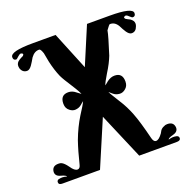

<svg xmlns="http://www.w3.org/2000/svg" viewBox="-126 -832 953 957"><g transform="rotate(-20 351.0 -354.0)"><path d="M673 -74C670 -91 659 -100 638 -100C632 -100 626 -99 621 -96C612 -93 605 -88 600 -81L592 -67C579 -49 568 -40 557 -40C549 -40 543 -47 539 -62C524 -123 510 -171 497 -204C486 -232 472 -261 453 -290C433 -322 421 -342 417 -350C418 -350 423 -346 433 -337C443 -328 454 -324 467 -323C478 -322 488 -326 497 -333C509 -342 515 -354 515 -371C515 -402 501 -417 473 -417C459 -417 446 -412 433 -402C421 -392 415 -387 414 -387C417 -396 426 -414 442 -440C461 -470 474 -496 483 -519C503 -582 515 -622 518 -641C530 -658 537 -666 539 -666C556 -667 570 -659 581 -641C594 -616 608 -586 627 -586C642 -586 652 -594 658 -611C660 -616 661 -620 661 -625C661 -636 655 -645 643 -653C636 -656 629 -660 622 -664C615 -671 616 -676 626 -679C631 -680 636 -677 643 -670C650 -663 656 -659 659 -659C669 -659 674 -665 674 -676C674 -696 634 -706 553 -706H433L349 -507L267 -708H147C66 -708 26 -698 26 -677C26 -666 31 -660 41 -660C48 -660 63 -683 74 -680C84 -677 85 -672 78 -665C71 -662 64 -658 57 -654C45 -647 39 -637 39 -626C39 -622 40 -617 41 -612C47 -596 58 -588 73 -588C92 -588 106 -617 121 -642C134 -660 149 -668 166 -667C171 -666 176 -657 181 -642L190 -594C197 -563 206 -534 217 -509C234 -473 267 -432 288 -388C287 -388 280 -393 267 -403C255 -413 242 -418 228 -418C200 -418 186 -403 186 -372C186 -355 192 -343 204 -334C213 -327 223 -323 234 -324C246 -325 257 -329 266 -337C271 -342 277 -346 283 -351C278 -339 265 -318 245 -287C226 -256 208 -220 192 -177C180 -142 169 -103 159 -62C156 -47 150 -40 141 -40C130 -40 119 -49 107 -67C84 -99 72 -100 60 -100C39 -100 28 -91 25 -74C22 -57 31 -45 50 -40C69 -35 79 -30 79 -25L68 -28C61 -29 54 -30 47 -29C30 -28 24 -21 27 -9C28 -3 35 0 47 0H245L349 -244L453 0H652C663 0 670 -3 672 -9C675 -21 668 -28 651 -29C645 -30 638 -29 631 -28L619 -25C619 -30 629 -35 648 -40C667 -45 676 -57 673 -74Z"/></g></svg>

Font: GFS Eustace
Style: Regular
Weight: 400
Designer: George Matthiopoulos
Foundry: George Matthiopoulos
Version: Version 1.0